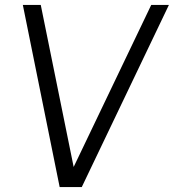

<svg xmlns="http://www.w3.org/2000/svg" viewBox="-20 -762 708 782"><path d="M596 -742 280 -82 146 -742H73L223 0H313L668 -742Z"/></svg>

Font: Cheyenne Sans Light
Style: Italic
Weight: 300
Italic angle: -8.13011°
Designer: The Public Sans project authors (U.S. Web Design System), Libre Franklin designed by Pablo Impallari and Rodrigo Fuenzal
Foundry: The Cheyenne Sans Project Authors
Version: Version 2.007